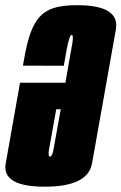

<svg xmlns="http://www.w3.org/2000/svg" viewBox="-51 -700 458 724"><path d="M118 4Q280 4 296 -83.5Q311.5 -171 341.5 -339Q370 -498.5 386 -589.5Q401 -680.5 240 -680.5L219.5 -568Q227 -568 221.5 -534.5Q215 -501 186.5 -334.5Q156.5 -166.5 151 -138Q146.5 -109.5 137 -109.5Q129.5 -109.5 134 -138Q139.5 -165 161 -288H190L208.5 -388H24.5Q20 -363 15 -334.5Q-14.5 -169.5 -29.5 -83.5Q-44.5 4 118 4ZM189.5 -452Q195 -483 199 -505.2Q203 -527.5 206.5 -541Q210 -554.5 212.8 -561.2Q215.5 -568 219.5 -568L238.5 -629L240 -680.5Q196.5 -680.5 165.5 -673.5Q134.5 -666.5 114 -650.8Q93.5 -635 79 -608.8Q64.5 -582.5 54.2 -543.8Q44 -505 35.5 -452.5Z"/></svg>

Font: Anybody UltraCondensed ExtraBold
Style: Italic
Weight: 800
Width: 1
Italic angle: -10°
Version: Version 1.113;gftools[0.9.25]